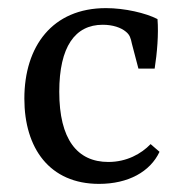

<svg xmlns="http://www.w3.org/2000/svg" viewBox="-20 -445 450 473"><path d="M40 -202C40 -80 102 8 224 8C296 8 350 -22 373 -71L351 -90C328 -66 292 -46 247 -46C170 -46 126 -102 126 -219C126 -330 165 -384 233 -384C258 -384 278 -377 290 -367C300 -359 302 -351 305 -337L321 -276H361C367 -314 371 -361 368 -398C339 -413 287 -425 241 -425C109 -425 40 -331 40 -202Z"/></svg>

Font: Yrsa
Style: Regular
Weight: 400
Designer: Anna Giedrys (Yrsa+Rasa design), David Brezina (Yrsa art-direction, Rasa art-direction, design)
Foundry: Rosetta Type Foundry
Version: Version 1.001;PS 1.1;hotconv 1.0.88;makeotf.lib2.5.647800